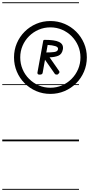

<svg xmlns="http://www.w3.org/2000/svg" viewBox="-25 -1250 788 1698"><path d="M325.5 -590Q314 -590 309.8 -594.5Q305.5 -599 306 -607.5L356.5 -885Q358 -893.5 360.8 -895.5Q363.5 -897.5 371.5 -897.5Q413.5 -897.5 445 -893.2Q476.5 -889 496.8 -879.2Q517 -869.5 525.8 -853.8Q534.5 -838 531.5 -815.5Q523.5 -770.5 490.8 -757.2Q458 -744 413.5 -743L499 -620Q501 -615.5 500.2 -610.2Q499.5 -605 497 -603Q487.5 -590 478 -590Q473.5 -590 467 -592Q460.5 -594 459.5 -597.5L373 -721.5L352.5 -607.5Q352 -600 346 -595Q340 -590 325.5 -590ZM99 -742.5Q99 -809 123.8 -867.2Q148.5 -925.5 192.8 -969.8Q237 -1014 295.2 -1039Q353.5 -1064 420.5 -1064Q487.5 -1064 546 -1039Q604.5 -1014 648.8 -969.8Q693 -925.5 718 -867.2Q743 -809 743 -742.5Q743 -675.5 718 -616.8Q693 -558 648.8 -513.8Q604.5 -469.5 546 -444.5Q487.5 -419.5 420.5 -419.5Q353.5 -419.5 295.2 -444.5Q237 -469.5 192.8 -513.8Q148.5 -558 123.8 -616.8Q99 -675.5 99 -742.5ZM154 -742.5Q154 -687 174.5 -638.2Q195 -589.5 231.8 -552.8Q268.5 -516 316.8 -495Q365 -474 420.5 -474Q475.5 -474 523.8 -495Q572 -516 608.5 -552.8Q645 -589.5 665.8 -638.2Q686.5 -687 686.5 -742.5Q686.5 -797 665.8 -845Q645 -893 608.5 -929.8Q572 -966.5 523.8 -987.2Q475.5 -1008 420.5 -1008Q365 -1008 316.8 -987.2Q268.5 -966.5 231.8 -929.8Q195 -893 174.5 -845Q154 -797 154 -742.5ZM384.5 -786Q424.5 -786 454.5 -790Q484.5 -794 488 -814Q492 -833.5 464.5 -842Q437 -850.5 396.5 -852.5ZM325.5 -590Q314 -590 309.8 -594.5Q305.5 -599 306 -607.5L356.5 -885Q358 -893.5 360.8 -895.5Q363.5 -897.5 371.5 -897.5Q413.5 -897.5 445 -893.2Q476.5 -889 496.8 -879.2Q517 -869.5 525.8 -853.8Q534.5 -838 531.5 -815.5Q523.5 -770.5 490.8 -757.2Q458 -744 413.5 -743L499 -620Q501 -615.5 500.2 -610.2Q499.5 -605 497 -603Q487.5 -590 478 -590Q473.5 -590 467 -592Q460.5 -594 459.5 -597.5L373 -721.5L352.5 -607.5Q352 -600 346 -595Q340 -590 325.5 -590ZM99 -742.5Q99 -809 123.8 -867.2Q148.5 -925.5 192.8 -969.8Q237 -1014 295.2 -1039Q353.5 -1064 420.5 -1064Q487.5 -1064 546 -1039Q604.5 -1014 648.8 -969.8Q693 -925.5 718 -867.2Q743 -809 743 -742.5Q743 -675.5 718 -616.8Q693 -558 648.8 -513.8Q604.5 -469.5 546 -444.5Q487.5 -419.5 420.5 -419.5Q353.5 -419.5 295.2 -444.5Q237 -469.5 192.8 -513.8Q148.5 -558 123.8 -616.8Q99 -675.5 99 -742.5ZM154 -742.5Q154 -687 174.5 -638.2Q195 -589.5 231.8 -552.8Q268.5 -516 316.8 -495Q365 -474 420.5 -474Q475.5 -474 523.8 -495Q572 -516 608.5 -552.8Q645 -589.5 665.8 -638.2Q686.5 -687 686.5 -742.5Q686.5 -797 665.8 -845Q645 -893 608.5 -929.8Q572 -966.5 523.8 -987.2Q475.5 -1008 420.5 -1008Q365 -1008 316.8 -987.2Q268.5 -966.5 231.8 -929.8Q195 -893 174.5 -845Q154 -797 154 -742.5ZM384.5 -786Q424.5 -786 454.5 -790Q484.5 -794 488 -814Q492 -833.5 464.5 -842Q437 -850.5 396.5 -852.5ZM-5 420.5H673.5V428.5H-5ZM-5 -16H673.5V0H-5ZM-5 -505.5H673.5V-497.5H-5ZM-5 -1230H673.5V-1222H-5Z"/></svg>

Font: Edu VIC WA NT Pre Guide
Style: Regular
Weight: 400
Designer: Tina and Corey Anderson, Eben Sorkin, Mirko Velimirovic
Foundry: Google for Education
Version: Version 1.000